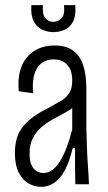

<svg xmlns="http://www.w3.org/2000/svg" viewBox="-20 -717 419 747"><path d="M140 10Q116 10 92.5 -2.5Q69 -15 53.5 -44.5Q38 -74 38 -122Q38 -155 46 -180.5Q54 -206 70.5 -226Q87 -246 112 -264Q137 -282 172 -299Q197 -313 217 -324.5Q237 -336 249 -354Q261 -372 261 -403Q261 -444 241.5 -465Q222 -486 189 -486Q160 -486 140.5 -470.5Q121 -455 113 -425.5Q105 -396 109 -354L53 -362Q49 -404 57 -437Q65 -470 84 -493Q103 -516 130 -528Q157 -540 193 -540Q237 -540 264 -520.5Q291 -501 303.5 -463.5Q316 -426 316 -370V-220Q317 -192 318 -152.5Q319 -113 322 -73Q325 -33 326 0H273Q272 -33 272 -71Q272 -109 272 -142H263Q251 -90 233 -56Q215 -22 191.5 -6Q168 10 140 10ZM150 -44Q168 -44 183.5 -55.5Q199 -67 213 -89Q227 -111 239 -142.5Q251 -174 261 -214V-315L290 -338Q285 -318 269 -303.5Q253 -289 231 -277.5Q209 -266 185.5 -253Q162 -240 141.5 -222.5Q121 -205 108 -180Q95 -155 95 -119Q95 -81 110 -62.5Q125 -44 150 -44ZM102 -697H147Q144 -662 156 -647Q168 -632 187 -632Q206 -632 219.5 -646Q233 -660 229 -697H273Q276 -655 263.5 -632Q251 -609 230 -600.5Q209 -592 188 -592Q166 -592 144.5 -601.5Q123 -611 111 -634.5Q99 -658 102 -697Z"/></svg>

Font: Bricolage Grotesque 24pt Condensed ExtraLight
Style: Regular
Weight: 250
Width: 3
Designer: Mathieu Triay
Foundry: Atelier Triay
Version: Version 1.001;gftools[0.9.33.dev8+g029e19f]